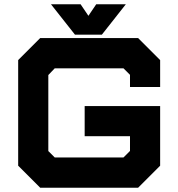

<svg xmlns="http://www.w3.org/2000/svg" viewBox="-20 -878 834 898"><path d="M168 0 65 -103V-597L168 -700H626L729 -597V-471H588V-528L557.5 -558.5H236L206 -527V-171.5L236 -141.5H557.5L588 -172V-241H376V-382H729V-103L626 0ZM330.5 -716 218.5 -858H357L393.5 -804L430 -858H568.5L456.5 -716Z"/></svg>

Font: Tourney Expanded Black
Style: Regular
Weight: 900
Width: 7
Designer: Tyler Finck
Foundry: Etcetera Type Co
Version: Version 1.010; ttfautohint (v1.8.3)